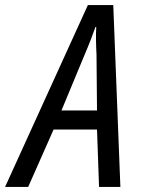

<svg xmlns="http://www.w3.org/2000/svg" viewBox="-83 -736 554 756"><path d="M-63 0H28L128 -226H299L307 0H391L363 -716H263ZM159 -301 250 -520C268 -562 282 -599 293 -630H296C294 -599 295 -559 297 -521L299 -301Z"/></svg>

Font: Noto Sans Condensed
Style: Italic
Weight: 400
Width: 3
Italic angle: -12°
Designer: Monotype Design Team
Foundry: Monotype Imaging Inc.
Version: Version 2.013